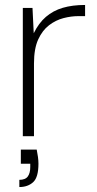

<svg xmlns="http://www.w3.org/2000/svg" viewBox="-20 -549 391 774"><path d="M72 0V-517H111L116 -415Q136 -456 165 -481Q194 -506 233 -517.5Q272 -529 323 -529V-484H296Q267 -484 236 -476Q205 -468 178 -447.5Q151 -427 134 -390Q117 -353 117 -293V0ZM58 205V176Q82 176 92 162.5Q102 149 102 124V111H64V54H128Q131 69 133 83.5Q135 98 135 111Q135 166 113.5 185.5Q92 205 58 205Z"/></svg>

Font: DM Sans 11pt ExtraLight
Style: Regular
Weight: 250
Version: Version 4.004;gftools[0.9.30]